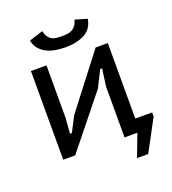

<svg xmlns="http://www.w3.org/2000/svg" viewBox="-150 -824 955 1068"><g transform="rotate(-20 327.5 -290.0)"><path d="M451 -300 465 -404H454L405 -306L159 0H88V-525H180V-215L173 -123H184L230 -212L471 -525H543V-78H643V-54L543 132H477L527 0H451ZM223 -712Q228 -690 237 -677Q246 -664 258 -657.5Q270 -651 285.5 -649.5Q301 -648 318 -648Q335 -648 350.5 -650Q366 -652 378 -659Q390 -666 399 -678Q408 -690 413 -711L485 -690Q474 -631 427.5 -607Q381 -583 316 -583Q285 -583 256 -588Q227 -593 203.5 -605Q180 -617 163.5 -636.5Q147 -656 141 -686Z"/></g></svg>

Font: PT Sans Caption
Style: Regular
Weight: 400
Designer: A.Korolkova, O.Umpeleva, V.Yefimov
Foundry: ParaType Ltd
Version: Version 2.004W OFL